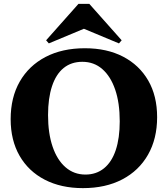

<svg xmlns="http://www.w3.org/2000/svg" viewBox="-20 -955 866 991"><path d="M408 16Q295 16 211 -27.5Q127 -71 81 -151Q35 -231 35 -340Q35 -452 82 -534Q129 -616 215 -661Q301 -706 418 -706Q532 -706 615.5 -662.5Q699 -619 745 -539.5Q791 -460 791 -350Q791 -239 744 -156.5Q697 -74 611 -29Q525 16 408 16ZM421 -54Q477 -54 517 -86.5Q557 -119 577.5 -180.5Q598 -242 598 -329Q598 -424 574.5 -492.5Q551 -561 508 -598.5Q465 -636 405 -636Q348 -636 308.5 -604Q269 -572 248.5 -510Q228 -448 228 -361Q228 -267 251.5 -198Q275 -129 318.5 -91.5Q362 -54 421 -54ZM232 -731 218 -747 385 -935H441L608 -747L594 -731L407 -809H419Z"/></svg>

Font: Platypi Light
Style: Bold
Weight: 700
Version: Version 1.200